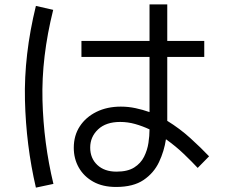

<svg xmlns="http://www.w3.org/2000/svg" viewBox="-20 -803 1040 877"><path d="M510 51Q449 51 406 27Q363 3 340 -37.5Q317 -78 317 -128Q317 -184 344.5 -226Q372 -268 420.5 -292Q469 -316 532 -316Q566 -316 599 -309Q632 -302 663 -291V-543H352V-616H663V-783H744V-616H913V-543H744V-251Q801 -216 849.5 -172Q898 -128 935 -89L883 -36Q857 -64 820 -99.5Q783 -135 738 -167Q730 -113 706.5 -63Q683 -13 636 19Q589 51 510 51ZM144 54Q99 -139 94 -345.5Q89 -552 144 -776L223 -758Q169 -542 174 -346Q179 -150 224 37ZM392 -129Q392 -80 424.5 -49.5Q457 -19 512 -19Q563 -19 593 -38Q623 -57 638 -87Q653 -117 658 -150Q663 -183 663 -212Q631 -227 597.5 -236.5Q564 -246 529 -246Q464 -246 428 -212Q392 -178 392 -129Z"/></svg>

Font: Murecho
Style: Regular
Weight: 400
Designer: Neil Summerour
Foundry: Positype
Version: Version 1.010; ttfautohint (v1.8.3)